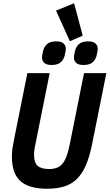

<svg xmlns="http://www.w3.org/2000/svg" viewBox="-20 -1147 673 1179"><path d="M285 -698 199 -269Q195 -252 192 -232.5Q189 -213 189 -196Q189 -148 211.5 -128.5Q234 -109 282 -109Q307 -109 327 -116Q347 -123 362 -140Q377 -157 388 -186Q399 -215 408 -259L496 -698H633L545 -259Q530 -185 508 -133.5Q486 -82 453.5 -49.5Q421 -17 376 -2.5Q331 12 270 12Q157 12 105 -35.5Q53 -83 53 -185Q53 -211 56.5 -235.5Q60 -260 66 -289L148 -698ZM324 -1082 435 -1127 488 -928 409 -894ZM297 -748Q265 -748 251.5 -761Q238 -774 238 -793Q238 -798 239 -806Q240 -814 244 -832Q249 -857 267.5 -875Q286 -893 325 -893Q357 -893 370.5 -880Q384 -867 384 -848Q384 -843 383 -835Q382 -827 378 -809Q373 -784 354.5 -766Q336 -748 297 -748ZM493 -748Q461 -748 447.5 -761Q434 -774 434 -793Q434 -798 435 -806Q436 -814 440 -832Q445 -857 463.5 -875Q482 -893 521 -893Q553 -893 566.5 -880Q580 -867 580 -848Q580 -843 579 -835Q578 -827 574 -809Q569 -784 550.5 -766Q532 -748 493 -748Z"/></svg>

Font: IBM Plex Sans Cond
Style: Bold Italic
Weight: 700
Width: 3
Italic angle: -11°
Designer: Mike Abbink, Paul van der Laan, Pieter van Rosmalen
Foundry: Bold Monday
Version: Version 1.3